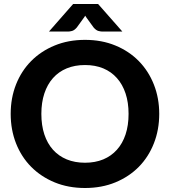

<svg xmlns="http://www.w3.org/2000/svg" viewBox="-20 -933 851 961"><path d="M777 -363Q777 -283.5 750.2 -215.5Q723.5 -147.5 674.8 -98Q626 -48.5 557.5 -20.2Q489 8 405.5 8Q322 8 253.5 -20.2Q185 -48.5 136 -98Q87 -147.5 60.2 -215.5Q33.5 -283.5 33.5 -363Q33.5 -442.5 60.2 -510.2Q87 -578 136 -627.5Q185 -677 253.5 -705.2Q322 -733.5 405.5 -733.5Q489 -733.5 557.5 -705.2Q626 -677 674.8 -627.2Q723.5 -577.5 750.2 -509.8Q777 -442 777 -363ZM623.5 -363Q623.5 -420 608.5 -465.2Q593.5 -510.5 565.2 -542.2Q537 -574 496.8 -590.8Q456.5 -607.5 405.5 -607.5Q354.5 -607.5 314 -590.8Q273.5 -574 245.2 -542.2Q217 -510.5 202 -465.2Q187 -420 187 -363Q187 -305.5 202 -260.2Q217 -215 245.2 -183.5Q273.5 -152 314 -135.2Q354.5 -118.5 405.5 -118.5Q456.5 -118.5 496.8 -135.2Q537 -152 565.2 -183.5Q593.5 -215 608.5 -260.2Q623.5 -305.5 623.5 -363ZM592.5 -775H492.5Q484.5 -775 472.8 -778Q461 -781 448.5 -795.5L414.5 -842.5Q412 -845.5 410.2 -848.5Q408.5 -851.5 406.5 -854.5Q404.5 -851.5 402.8 -848.5Q401 -845.5 398.5 -842.5L364.5 -795.5Q352 -781 340.2 -778Q328.5 -775 320.5 -775H225L346 -913H471Z"/></svg>

Font: Lato 2
Style: Regular
Weight: 800
Designer: Lukasz Dziedzic with Adam Twardoch and Botio Nikoltchev
Foundry: tyPoland Lukasz Dziedzic
Version: Version 2.015; 2015-08-06; http://www.latofonts.com/